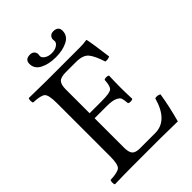

<svg xmlns="http://www.w3.org/2000/svg" viewBox="-232 -913 1022 1022"><g transform="rotate(-45 278.5 -402.0)"><path d="M330.1 -763.2Q330.1 -766.1 329.6 -770.5Q329.1 -774.9 329.1 -775.9Q329.1 -788.1 337.6 -797.1Q346.2 -806.2 361.8 -806.2Q398.9 -806.2 398.9 -772.9Q398.9 -735.8 363 -717Q327.1 -698.2 274.2 -698.2Q221.2 -698.2 185.1 -717Q148.9 -735.8 148.9 -772.9Q148.9 -806.2 186 -806.2Q202.1 -806.2 210.7 -797.1Q219.2 -788.1 219.2 -775.9Q219.2 -774.9 218.5 -770.5Q217.8 -766.1 217.8 -763.2Q217.8 -750 233.9 -739.5Q250 -729 273.9 -729Q297.9 -729 314 -739.5Q330.1 -750 330.1 -763.2ZM280.8 -360.8Q341.8 -360.8 356 -372.8Q370.1 -384.8 372.1 -429.2Q376 -434.1 387.9 -434.1Q399.9 -434.1 404.8 -429.2Q402.8 -381.3 402.8 -342.8Q402.8 -306.6 404.8 -254.9Q399.9 -250 387.9 -250Q376 -250 372.1 -254.9Q370.1 -281.7 366 -293.5Q361.8 -305.2 341.8 -314.2Q321.8 -323.2 280.8 -323.2H189.9V-102.1Q189.9 -66.9 202.4 -53Q214.8 -39.1 246.1 -39.1H361.8Q457 -39.1 493.2 -169.9Q512.2 -174.8 527.8 -165Q515.6 -85.9 491.2 2Q411.1 0 362.8 0H147.9Q91.8 0 18.1 2Q14.2 -2 14.2 -13.9Q14.2 -25.9 18.1 -30.8Q74.2 -32.7 89.6 -47.4Q105 -62 105 -122.1V-522.9Q105 -583 89.6 -597.4Q74.2 -611.8 18.1 -613.8Q14.2 -617.7 14.2 -629.9Q14.2 -642.1 18.1 -647Q98.1 -645 147 -645H401.9Q427.7 -645 451.2 -648.9Q455.1 -648.9 455.1 -646Q462.9 -611.8 477.1 -501Q460.9 -493.2 443.8 -496.1Q424.8 -556.2 403.8 -580.6Q382.8 -605 331.1 -605H255.9Q216.8 -605 203.4 -590.6Q189.9 -576.2 189.9 -541V-360.8Z"/></g></svg>

Font: Linux Libertine O
Style: Regular
Weight: 400
Designer: Philipp H. Poll
Foundry: Philipp H. Poll
Version: Version 5.3.0